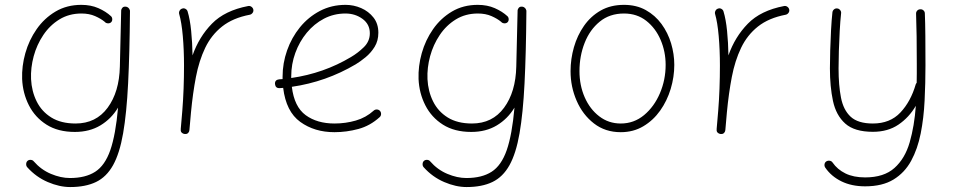

<svg xmlns="http://www.w3.org/2000/svg" viewBox="-20 -526 3865 779"><path d="M286.6 -24.9Q369.6 -24.9 416.7 -88.9Q463.9 -152.8 466.3 -255.9L471.7 -483.9Q472.2 -488.3 474.6 -491.7Q478.5 -498.5 485.8 -499Q488.3 -499.5 490.7 -499Q496.1 -498.5 500.5 -494.6Q505.4 -490.7 506.8 -484.4Q506.8 -484.4 506.8 -484.4Q507.3 -483.9 507.3 -482.9Q507.3 -481.4 507.3 -479V-477.5Q505.9 -309.1 499.8 -187.7Q493.7 -66.4 479.5 15.1Q465.3 96.7 438.7 144.3Q412.1 191.9 369.6 212.4Q327.1 232.9 264.6 232.9Q221.2 232.9 173.8 212.6Q126.5 192.4 90.8 152.8Q85.9 147.5 86.2 139.6Q86.4 131.8 91.3 127Q96.7 122.1 104.5 122.6Q112.3 123 116.7 128.4Q146.5 162.6 186.5 179.4Q226.6 196.3 263.7 196.3Q326.7 196.3 366.2 170.9Q405.8 145.5 427.5 83.3Q449.2 21 459 -89.4Q431.6 -43.9 387.5 -17.3Q343.3 9.3 283.7 9.3Q215.3 9.3 168.7 -20.3Q122.1 -49.8 97.2 -98.9Q72.3 -147.9 69.8 -205.6Q67.9 -257.3 82.8 -310.3Q97.7 -363.3 128.7 -407.7Q159.7 -452.1 205.3 -479.2Q251 -506.3 310.1 -506.3Q348.6 -506.3 379.2 -492.9Q409.7 -479.5 430.7 -460Q435.5 -455.1 435.5 -447.5Q435.5 -439.9 430.2 -435.1Q424.8 -430.7 417 -431.4Q409.2 -432.1 404.8 -437.5Q389.6 -450.2 365.7 -460.7Q341.8 -471.2 310.5 -471.2Q260.3 -471.2 221.2 -447.3Q182.1 -423.3 155.8 -384Q129.4 -344.7 116.7 -297.9Q104 -251 106 -205.1Q108.4 -155.8 128.7 -114.7Q148.9 -73.7 188.2 -49.3Q227.5 -24.9 286.6 -24.9Z M729 17.6Q726.1 17.1 723.1 16.1Q711.9 10.7 713.4 0Q713.4 -0.5 713.4 -2V-3.4Q714.8 -22 716.6 -40.5Q718.3 -59.1 719.7 -77.1Q723.1 -119.6 724.9 -166.5Q726.6 -213.4 726.6 -259.8Q726.6 -323.2 721.7 -379.4Q716.8 -435.5 707 -469.2Q705.1 -476.1 708.7 -482.7Q712.4 -489.3 719.2 -491.2Q726.1 -493.7 732.7 -490Q739.3 -486.3 741.2 -479.5Q751 -447.3 755.6 -400.6Q760.3 -354 761.2 -301.3Q787.6 -376.5 839.8 -429.9Q892.1 -483.4 986.8 -501.5Q994.1 -502.9 1000.2 -498.5Q1006.3 -494.1 1007.8 -487.3Q1009.3 -480 1004.9 -473.9Q1000.5 -467.8 993.7 -466.3Q924.8 -453.1 881.1 -418.5Q837.4 -383.8 812.5 -331.8Q787.6 -279.8 774.9 -213.6Q762.2 -147.5 754.9 -70.3Q752 -31.7 748.5 2Q748 4.9 747.1 7.8Q741.7 19 731 17.6Q730 17.6 729 17.6Z M1520.5 -50.8Q1481.9 -15.6 1434.1 -2.7Q1386.2 10.3 1336.9 10.3Q1255.9 10.3 1198.2 -31.5Q1140.6 -73.2 1128.9 -169.4Q1122.1 -168.9 1114.7 -168.5Q1097.7 -167.5 1095.7 -185.1Q1094.7 -202.1 1112.3 -204.1Q1119.6 -204.6 1126.5 -205.1Q1126.5 -210 1126.5 -214.8Q1126.5 -269.5 1144.8 -321.5Q1163.1 -373.5 1197 -415.3Q1231 -457 1278.1 -481.7Q1325.2 -506.3 1382.3 -506.3Q1415 -506.3 1445.3 -493.2Q1475.6 -480 1495.4 -454.8Q1515.1 -429.7 1515.1 -393.1Q1515.1 -360.4 1499.8 -335.7Q1484.4 -311 1462.9 -293.5Q1441.4 -275.9 1423.3 -265.1Q1302.7 -193.8 1164.1 -173.8Q1173.8 -92.8 1220.2 -58.8Q1266.6 -24.9 1336.9 -24.9Q1382.3 -24.9 1423.6 -36.9Q1464.8 -48.8 1496.1 -77.1Q1501.5 -82 1509 -81.8Q1516.6 -81.5 1521.5 -76.2Q1526.4 -70.8 1526.1 -63.2Q1525.9 -55.7 1520.5 -50.8ZM1381.8 -471.2Q1334.5 -471.2 1294.4 -450.2Q1254.4 -429.2 1224.6 -393.1Q1194.8 -356.9 1178.2 -311.3Q1161.6 -265.6 1161.6 -216.3Q1161.6 -212.9 1161.6 -209.5Q1293.5 -228.5 1403.8 -294.4Q1432.1 -311 1456.3 -334.7Q1480.5 -358.4 1480.5 -391.1Q1480.5 -427.7 1450.7 -449.5Q1420.9 -471.2 1381.8 -471.2Z M1895 -24.9Q1978 -24.9 2025.1 -88.9Q2072.3 -152.8 2074.7 -255.9L2080.1 -483.9Q2080.6 -488.3 2083 -491.7Q2086.9 -498.5 2094.2 -499Q2096.7 -499.5 2099.1 -499Q2104.5 -498.5 2108.9 -494.6Q2113.8 -490.7 2115.2 -484.4Q2115.2 -484.4 2115.2 -484.4Q2115.7 -483.9 2115.7 -482.9Q2115.7 -481.4 2115.7 -479V-477.5Q2114.3 -309.1 2108.2 -187.7Q2102.1 -66.4 2087.9 15.1Q2073.7 96.7 2047.1 144.3Q2020.5 191.9 1978 212.4Q1935.5 232.9 1873 232.9Q1829.6 232.9 1782.2 212.6Q1734.9 192.4 1699.2 152.8Q1694.3 147.5 1694.6 139.6Q1694.8 131.8 1699.7 127Q1705.1 122.1 1712.9 122.6Q1720.7 123 1725.1 128.4Q1754.9 162.6 1794.9 179.4Q1835 196.3 1872.1 196.3Q1935.1 196.3 1974.6 170.9Q2014.2 145.5 2035.9 83.3Q2057.6 21 2067.4 -89.4Q2040 -43.9 1995.8 -17.3Q1951.7 9.3 1892.1 9.3Q1823.7 9.3 1777.1 -20.3Q1730.5 -49.8 1705.6 -98.9Q1680.7 -147.9 1678.2 -205.6Q1676.3 -257.3 1691.2 -310.3Q1706.1 -363.3 1737.1 -407.7Q1768.1 -452.1 1813.7 -479.2Q1859.4 -506.3 1918.5 -506.3Q1957 -506.3 1987.5 -492.9Q2018.1 -479.5 2039.1 -460Q2043.9 -455.1 2043.9 -447.5Q2043.9 -439.9 2038.6 -435.1Q2033.2 -430.7 2025.4 -431.4Q2017.6 -432.1 2013.2 -437.5Q1998 -450.2 1974.1 -460.7Q1950.2 -471.2 1918.9 -471.2Q1868.7 -471.2 1829.6 -447.3Q1790.5 -423.3 1764.2 -384Q1737.8 -344.7 1725.1 -297.9Q1712.4 -251 1714.4 -205.1Q1716.8 -155.8 1737.1 -114.7Q1757.3 -73.7 1796.6 -49.3Q1835.9 -24.9 1895 -24.9Z M2511.7 -506.3Q2562 -506.3 2600.1 -485.1Q2638.2 -463.9 2664.1 -428.5Q2689.9 -393.1 2702.9 -349.9Q2715.8 -306.6 2715.8 -262.7Q2715.8 -213.9 2701.2 -165.3Q2686.5 -116.7 2658.4 -77.1Q2630.4 -37.6 2590.1 -13.7Q2549.8 10.3 2498.5 10.3Q2435.5 10.3 2389.9 -25.1Q2344.2 -60.5 2319.6 -117.2Q2294.9 -173.8 2294.9 -237.3Q2294.9 -286.6 2308.6 -334.5Q2322.3 -382.3 2349.4 -421.1Q2376.5 -460 2417 -483.2Q2457.5 -506.3 2511.7 -506.3ZM2511.7 -471.2Q2453.6 -471.2 2413.3 -438.2Q2373 -405.3 2352.1 -352.1Q2331.1 -298.8 2331.1 -237.3Q2331.1 -179.7 2352.3 -131.3Q2373.5 -83 2411.4 -54Q2449.2 -24.9 2498.5 -24.9Q2552.2 -24.9 2593.3 -59.1Q2634.3 -93.3 2657.5 -147.7Q2680.7 -202.1 2680.7 -262.7Q2680.7 -316.4 2660.4 -364Q2640.1 -411.6 2602.3 -441.4Q2564.5 -471.2 2511.7 -471.2Z M2903.3 17.6Q2900.4 17.1 2897.5 16.1Q2886.2 10.7 2887.7 0Q2887.7 -0.5 2887.7 -2V-3.4Q2889.2 -22 2890.9 -40.5Q2892.6 -59.1 2894 -77.1Q2897.5 -119.6 2899.2 -166.5Q2900.9 -213.4 2900.9 -259.8Q2900.9 -323.2 2896 -379.4Q2891.1 -435.5 2881.3 -469.2Q2879.4 -476.1 2883.1 -482.7Q2886.7 -489.3 2893.6 -491.2Q2900.4 -493.7 2907 -490Q2913.6 -486.3 2915.5 -479.5Q2925.3 -447.3 2929.9 -400.6Q2934.6 -354 2935.5 -301.3Q2961.9 -376.5 3014.2 -429.9Q3066.4 -483.4 3161.1 -501.5Q3168.5 -502.9 3174.6 -498.5Q3180.7 -494.1 3182.1 -487.3Q3183.6 -480 3179.2 -473.9Q3174.8 -467.8 3168 -466.3Q3099.1 -453.1 3055.4 -418.5Q3011.7 -383.8 2986.8 -331.8Q2961.9 -279.8 2949.2 -213.6Q2936.5 -147.5 2929.2 -70.3Q2926.3 -31.7 2922.9 2Q2922.4 4.9 2921.4 7.8Q2916 19 2905.3 17.6Q2904.3 17.6 2903.3 17.6Z M3377 -491.7Q3383.8 -491.2 3388.7 -485.1Q3393.6 -479 3392.6 -472.2Q3389.2 -441.4 3387 -400.6Q3384.8 -359.9 3383.5 -319.3Q3382.3 -278.8 3382.3 -248.5Q3382.3 -180.2 3392.1 -129.9Q3401.9 -79.6 3431.6 -52.2Q3461.4 -24.9 3521.5 -24.9Q3591.3 -24.9 3633.3 -69.6Q3675.3 -114.3 3695.3 -183.6Q3696.8 -187.5 3699.2 -189.9Q3699.7 -209 3699.7 -228Q3699.7 -247.1 3699.7 -266.6Q3699.7 -323.7 3699 -379.2Q3698.2 -434.6 3696.8 -469.7Q3696.3 -477.5 3701.4 -482.9Q3706.5 -488.3 3713.9 -488.3Q3721.7 -488.8 3727.1 -483.6Q3732.4 -478.5 3732.4 -471.2Q3733.9 -435.5 3734.4 -380.1Q3734.9 -324.7 3734.9 -260.7Q3734.9 -189 3731.4 -118.2Q3728 -47.4 3715.6 15.4Q3703.1 78.1 3676.8 126.5Q3650.4 174.8 3605.2 202.4Q3560.1 230 3490.2 230Q3435.1 230 3393.8 209.7Q3352.5 189.5 3328.1 153.8Q3324.2 147.5 3325.4 140.1Q3326.7 132.8 3332.5 128.9Q3338.9 125 3346.4 126.2Q3354 127.4 3357.9 133.3Q3377.4 161.6 3410.2 177.7Q3442.9 193.8 3490.2 193.8Q3566.4 193.8 3609.1 155.5Q3651.9 117.2 3670.9 51.3Q3689.9 -14.6 3695.8 -96.7Q3668.5 -49.8 3625.5 -20.5Q3582.5 8.8 3521.5 8.8Q3446.8 8.8 3409.4 -24.7Q3372.1 -58.1 3359.6 -116.5Q3347.2 -174.8 3347.2 -248.5Q3347.2 -280.3 3348.4 -321.5Q3349.6 -362.8 3351.8 -404.1Q3354 -445.3 3357.4 -476.1Q3358.4 -483.4 3364 -488Q3369.6 -492.7 3377 -491.7Z"/></svg>

Font: Mikhak ExtraLight
Style: Regular
Weight: 200
Designer: Amin Abedi
Version: Version 3.3